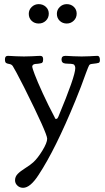

<svg xmlns="http://www.w3.org/2000/svg" viewBox="-20 -685 508 928"><path d="M254.9 -618.2Q254.9 -637.7 269 -651.4Q283.2 -665 302.7 -665Q323.2 -665 336.9 -651.9Q350.6 -638.7 350.6 -619.1Q350.6 -598.6 336.4 -585Q322.3 -571.3 302.7 -571.3Q282.2 -571.3 268.6 -584.5Q254.9 -597.7 254.9 -618.2ZM119.1 -618.2Q119.1 -637.7 133.3 -651.4Q147.5 -665 167 -665Q187.5 -665 201.7 -651.9Q215.8 -638.7 215.8 -619.1Q215.8 -598.6 201.7 -585Q187.5 -571.3 167 -571.3Q146.5 -571.3 132.8 -584.5Q119.1 -597.7 119.1 -618.2ZM91.8 222.7Q75.2 222.7 64 211.9Q52.7 201.2 52.7 186.5Q52.7 168.9 65.4 155.8Q78.1 142.6 103 127Q127.9 111.3 140.6 99.6Q162.1 80.1 185.1 42.5Q208 4.9 208 -14.6Q208 -40 96.7 -262.7Q50.8 -352.5 42 -365.2Q36.1 -374 25.9 -375.5Q15.6 -377 9.8 -380.4Q3.9 -383.8 3.9 -398.4Q3.9 -415 17.6 -415Q19.5 -415 29.3 -414.6Q39.1 -414.1 57.1 -413.1Q75.2 -412.1 95.7 -412.1Q116.2 -412.1 134.3 -413.1Q152.3 -414.1 162.6 -414.6Q172.9 -415 174.8 -415Q188.5 -415 188.5 -399.4Q188.5 -395.5 188 -393.1Q187.5 -390.6 187.5 -388.7Q187.5 -386.7 186 -385.3Q184.6 -383.8 184.1 -382.3Q183.6 -380.9 181.2 -380.4Q178.7 -379.9 177.7 -379.4Q176.8 -378.9 172.9 -378.4Q168.9 -377.9 167 -377.4Q165 -377 159.7 -376.5Q154.3 -376 151.4 -376Q135.7 -374 135.7 -362.3Q135.7 -357.4 147.9 -324.7Q160.2 -292 187 -233.4Q213.9 -174.8 245.1 -116.2Q245.1 -110.4 252 -110.4Q254.9 -110.4 256.8 -112.3Q258.8 -114.3 259.8 -116.7Q260.7 -119.1 261.7 -120.1Q343.8 -316.4 343.8 -355.5Q343.8 -361.3 342.3 -365.2Q340.8 -369.1 338.9 -371.6Q336.9 -374 332 -375Q327.1 -376 323.2 -376.5Q319.3 -377 310.5 -377Q301.8 -377 295.9 -377.9Q277.3 -379.9 277.3 -397.5Q277.3 -415 295.9 -415Q297.9 -415 307.6 -414.6Q317.4 -414.1 335.4 -413.1Q353.5 -412.1 374 -412.1H375Q395.5 -412.1 412.6 -413.1Q429.7 -414.1 439.5 -414.6Q449.2 -415 451.2 -415Q462.9 -415 462.9 -394.5Q462.9 -383.8 457 -381.3Q451.2 -378.9 423.8 -376Q414.1 -375 410.6 -369.1Q407.2 -363.3 395.5 -332Q372.1 -265.6 344.7 -199.2Q248 37.1 166 161.1Q126 222.7 91.8 222.7Z"/></svg>

Font: Goudy Bookletter 1911
Style: Regular
Weight: 400
Version: Version 2010.07.03